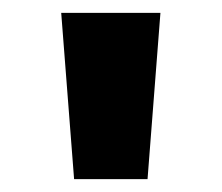

<svg xmlns="http://www.w3.org/2000/svg" viewBox="-20 -793 344 298"><path d="M95 -515H209L229 -773H75Z"/></svg>

Font: Noto Sans Telugu ExtraBold
Style: Regular
Weight: 800
Designer: Jelle Bosma - Monotype Design Team
Foundry: Monotype Imaging Inc.
Version: Version 2.005